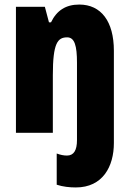

<svg xmlns="http://www.w3.org/2000/svg" viewBox="-20 -583 569 843"><path d="M313 240C431 240 480 148 480 45V-360C480 -489 424 -563 328 -563C269 -563 229 -537 204 -485H195L177 -553H50V0H212V-253C212 -394 233 -419 275 -419C308 -419 318 -381 318 -308V32C318 77 304 100 274 100C260 100 245 97 229 91V228C256 237 286 240 313 240Z"/></svg>

Font: Noto Sans Gujarati ExtraCondensed Black
Style: Regular
Weight: 900
Width: 2
Designer: Jelle Bosma - Monotype Design Team, Universal Thirst
Foundry: Monotype Imaging Inc.
Version: Version 2.106